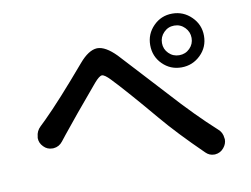

<svg xmlns="http://www.w3.org/2000/svg" viewBox="-74 -820 1147 879"><g transform="rotate(-10 500.0 -380.5)"><path d="M727.1 -638.7Q707 -618.2 707 -589.8Q707 -561.5 727.1 -541.5Q747.1 -521.5 775.9 -521.5Q804.7 -521.5 824.7 -541.5Q844.7 -561.5 844.7 -589.8Q844.7 -618.2 824.7 -638.7Q804.7 -659.2 775.9 -659.2Q747.1 -659.2 727.1 -638.7ZM652.3 -589.8Q652.3 -641.6 688.5 -678.2Q724.6 -714.8 776.4 -714.8Q828.1 -714.8 865.2 -678.2Q902.3 -641.6 902.3 -589.8Q902.3 -537.1 865.2 -501Q828.1 -464.8 776.4 -464.8Q724.6 -464.8 688.5 -501Q652.3 -537.1 652.3 -589.8ZM177.7 -225.6Q161.1 -204.1 134.8 -202.1Q131.8 -202.1 129.9 -202.1Q105.5 -202.1 88.9 -219.7Q71.3 -237.3 71.3 -260.7Q71.3 -263.7 72.3 -266.6Q74.2 -293 93.8 -311.5Q104.5 -322.3 119.1 -335.9Q196.3 -412.1 326.2 -564.5Q370.1 -616.2 409.2 -618.2Q410.2 -618.2 411.1 -618.2Q449.2 -618.2 498 -568.4Q527.3 -537.1 595.7 -462.4Q664.1 -387.7 691.4 -358.4Q797.9 -240.2 891.6 -155.3Q911.1 -138.7 913.1 -112.3Q914.1 -109.4 914.1 -106.4Q914.1 -85 899.4 -67.4Q883.8 -47.9 858.4 -45.9Q856.4 -45.9 854.5 -45.9Q832 -45.9 815.4 -62.5Q703.1 -171.9 631.8 -256.8Q511.7 -399.4 448.2 -465.8Q422.9 -492.2 410.6 -492.2Q398.4 -492.2 374 -463.9Q255.9 -324.2 199.2 -252.9Q189.5 -241.2 177.7 -225.6Z"/></g></svg>

Font: Gen Jyuu GothicX Medium
Style: Regular
Weight: 500
Designer: Ryoko NISHIZUKA (kana &amp; ideographs); Paul D. Hunt (Latin, Greek &amp; Cyrillic); Wenlong ZHANG (bopomofo); Sandoll C
Version: Version 1.058.20140828